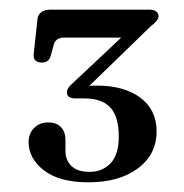

<svg xmlns="http://www.w3.org/2000/svg" viewBox="-20 -720 380 396"><path d="M153.5 -532.5 149 -541Q155.5 -542 163 -542.8Q170.5 -543.5 179 -543.5Q236 -543.5 269.5 -518.5Q303 -493.5 303 -449Q303 -401.5 264.5 -372.8Q226 -344 162.5 -344Q102.5 -344 70.8 -368.5Q39 -393 39 -427Q39 -445 50.5 -456.2Q62 -467.5 79.5 -467.5Q96.5 -467.5 105.8 -457.8Q115 -448 115 -431.5V-408.5Q115 -389.5 127.5 -377.5Q140 -365.5 165 -365.5Q191 -365.5 208 -383.2Q225 -401 225 -438.5Q225 -479 207.8 -498Q190.5 -517 154.5 -517H136Q127.5 -517 122.8 -520Q118 -523 118 -529Q118 -534 120.8 -538.5Q123.5 -543 130.5 -549L253 -664L255.5 -642.5H112.5Q95 -642.5 91 -628L84.5 -604.5Q82.5 -598 78.2 -594.5Q74 -591 66 -591Q58 -591 53.2 -595.2Q48.5 -599.5 49.5 -608.5L57.5 -682Q58.5 -690 65.2 -695Q72 -700 83.5 -700H289.5Q297.5 -700 302.2 -696.2Q307 -692.5 307 -686.5Q307 -682 303.2 -677.2Q299.5 -672.5 290.5 -665.5Z"/></svg>

Font: Fraunces 11pt
Style: Regular
Weight: 400
Version: Version 1.000;[b76b70a41]